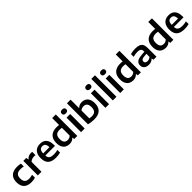

<svg xmlns="http://www.w3.org/2000/svg" viewBox="608 -2951 5104 5104"><g transform="rotate(-45 3160.0 -399.0)"><path d="M331 10Q238 10 173.8 -21Q109.5 -52 76.2 -114.5Q43 -177 43 -272Q43 -366.5 78.2 -429.2Q113.5 -492 181.5 -523Q249.5 -554 347.5 -554Q382.5 -554 415.5 -550.2Q448.5 -546.5 477.5 -539.5V-431.5Q448 -438 420.2 -441.2Q392.5 -444.5 362.5 -444.5Q301.5 -444.5 261.8 -426.8Q222 -409 202.8 -371.2Q183.5 -333.5 183.5 -273Q183.5 -211.5 202 -173.2Q220.5 -135 257.2 -117.2Q294 -99.5 348 -99.5Q377.5 -99.5 407.8 -104.5Q438 -109.5 477.5 -120.5V-12.5Q446 -1.5 408.5 4.2Q371 10 331 10Z M574 0V-545.5H686L697 -476H704Q730.5 -514 772.5 -533Q814.5 -552 862.5 -552Q876 -552 888.2 -551Q900.5 -550 911 -548V-425Q898 -428 883.5 -428.8Q869 -429.5 855 -429.5Q830 -429.5 803 -423Q776 -416.5 751.8 -403Q727.5 -389.5 711 -369.5V0Z M1254.5 10Q1152.5 10 1085.2 -19.5Q1018 -49 984.8 -111.5Q951.5 -174 951.5 -272.5Q951.5 -363 981.8 -426Q1012 -489 1069.5 -521.5Q1127 -554 1208.5 -554Q1287 -554 1341.2 -521.2Q1395.5 -488.5 1423.2 -424.8Q1451 -361 1451 -268V-233H1019V-312.5H1348.5L1323.5 -302Q1323.5 -360.5 1310.2 -397Q1297 -433.5 1271 -450Q1245 -466.5 1206.5 -466.5Q1168 -466.5 1141.5 -450Q1115 -433.5 1101.2 -397.5Q1087.5 -361.5 1087.5 -302V-251Q1087.5 -193.5 1105.5 -158.5Q1123.5 -123.5 1164.2 -107.8Q1205 -92 1274 -92Q1308 -92 1345 -97.2Q1382 -102.5 1420 -111V-10Q1375.5 1 1334.8 5.5Q1294 10 1254.5 10Z M1767 9.5Q1701.5 9.5 1647.8 -18.2Q1594 -46 1562 -105.8Q1530 -165.5 1530 -261.5Q1530 -357 1565 -422.5Q1600 -488 1667.5 -521.2Q1735 -554.5 1832.5 -554.5Q1856 -554.5 1879 -552.8Q1902 -551 1921 -548V-808H2057.5V0H1943L1935 -58.5H1928Q1900.5 -28 1859.8 -9.2Q1819 9.5 1767 9.5ZM1803.5 -102Q1835.5 -102 1866.8 -114Q1898 -126 1921 -153V-441Q1903.5 -445 1881.2 -447.5Q1859 -450 1836.5 -450Q1751.5 -450 1709.2 -407.5Q1667 -365 1667 -271.5Q1667 -208 1684 -171Q1701 -134 1731.8 -118Q1762.5 -102 1803.5 -102Z M2199 0V-545.5H2336V0ZM2267.5 -638.5Q2224 -638.5 2202.8 -657.2Q2181.5 -676 2181.5 -710Q2181.5 -744.5 2202.8 -763.2Q2224 -782 2267.5 -782Q2311 -782 2332.2 -763.2Q2353.5 -744.5 2353.5 -710Q2353.5 -676 2332.2 -657.2Q2311 -638.5 2267.5 -638.5Z M2689.5 10Q2636.5 10 2581.5 2.8Q2526.5 -4.5 2477 -19.5V-808H2614V-491H2620.5Q2648.5 -520.5 2688.5 -537.2Q2728.5 -554 2779 -554Q2840.5 -554 2892 -526Q2943.5 -498 2974.2 -438.5Q3005 -379 3005 -284.5Q3005 -139.5 2925.8 -64.8Q2846.5 10 2689.5 10ZM2701.5 -94.5Q2784.5 -94.5 2826.2 -137.2Q2868 -180 2868 -274Q2868 -337.5 2850.5 -374.5Q2833 -411.5 2802.2 -427Q2771.5 -442.5 2731.5 -442.5Q2699.5 -442.5 2668.2 -431.5Q2637 -420.5 2614 -396.5V-105.5Q2631 -101 2653.8 -97.8Q2676.5 -94.5 2701.5 -94.5Z M3115 0V-545.5H3252V0ZM3183.5 -638.5Q3140 -638.5 3118.8 -657.2Q3097.5 -676 3097.5 -710Q3097.5 -744.5 3118.8 -763.2Q3140 -782 3183.5 -782Q3227 -782 3248.2 -763.2Q3269.5 -744.5 3269.5 -710Q3269.5 -676 3248.2 -657.2Q3227 -638.5 3183.5 -638.5Z M3393 0V-808H3530V0Z M3671 0V-545.5H3808V0ZM3739.5 -638.5Q3696 -638.5 3674.8 -657.2Q3653.5 -676 3653.5 -710Q3653.5 -744.5 3674.8 -763.2Q3696 -782 3739.5 -782Q3783 -782 3804.2 -763.2Q3825.5 -744.5 3825.5 -710Q3825.5 -676 3804.2 -657.2Q3783 -638.5 3739.5 -638.5Z M4158.5 9.5Q4093 9.5 4039.2 -18.2Q3985.5 -46 3953.5 -105.8Q3921.5 -165.5 3921.5 -261.5Q3921.5 -357 3956.5 -422.5Q3991.5 -488 4059 -521.2Q4126.5 -554.5 4224 -554.5Q4247.5 -554.5 4270.5 -552.8Q4293.5 -551 4312.5 -548V-808H4449V0H4334.5L4326.5 -58.5H4319.5Q4292 -28 4251.2 -9.2Q4210.5 9.5 4158.5 9.5ZM4195 -102Q4227 -102 4258.2 -114Q4289.5 -126 4312.5 -153V-441Q4295 -445 4272.8 -447.5Q4250.5 -450 4228 -450Q4143 -450 4100.8 -407.5Q4058.5 -365 4058.5 -271.5Q4058.5 -208 4075.5 -171Q4092.5 -134 4123.2 -118Q4154 -102 4195 -102Z M4745.5 9.5Q4657 9.5 4609.2 -33.2Q4561.5 -76 4561.5 -145.5Q4561.5 -220 4615.5 -262Q4669.5 -304 4789.5 -313L4929 -325.5L4941.5 -248.5L4802 -236Q4745.5 -230.5 4721.5 -211Q4697.5 -191.5 4697.5 -157.5Q4697.5 -123.5 4719.8 -104Q4742 -84.5 4786.5 -84.5Q4817 -84.5 4847 -95.5Q4877 -106.5 4901.5 -130.5V-339.5Q4901.5 -382.5 4887 -406.8Q4872.5 -431 4841.8 -441Q4811 -451 4762 -451Q4729 -451 4686.5 -445.5Q4644 -440 4604 -427V-529Q4645.5 -541.5 4694 -547.8Q4742.5 -554 4784 -554Q4870 -554 4925.8 -533.2Q4981.5 -512.5 5008.5 -463.5Q5035.5 -414.5 5035.5 -330V0H4922L4912.5 -56H4905.5Q4878 -23.5 4836 -7Q4794 9.5 4745.5 9.5Z M5380.5 9.5Q5315 9.5 5261.2 -18.2Q5207.5 -46 5175.5 -105.8Q5143.5 -165.5 5143.5 -261.5Q5143.5 -357 5178.5 -422.5Q5213.5 -488 5281 -521.2Q5348.5 -554.5 5446 -554.5Q5469.5 -554.5 5492.5 -552.8Q5515.5 -551 5534.5 -548V-808H5671V0H5556.5L5548.5 -58.5H5541.5Q5514 -28 5473.2 -9.2Q5432.5 9.5 5380.5 9.5ZM5417 -102Q5449 -102 5480.2 -114Q5511.5 -126 5534.5 -153V-441Q5517 -445 5494.8 -447.5Q5472.5 -450 5450 -450Q5365 -450 5322.8 -407.5Q5280.5 -365 5280.5 -271.5Q5280.5 -208 5297.5 -171Q5314.5 -134 5345.2 -118Q5376 -102 5417 -102Z M6088 10Q5986 10 5918.8 -19.5Q5851.5 -49 5818.2 -111.5Q5785 -174 5785 -272.5Q5785 -363 5815.2 -426Q5845.5 -489 5903 -521.5Q5960.5 -554 6042 -554Q6120.5 -554 6174.8 -521.2Q6229 -488.5 6256.8 -424.8Q6284.5 -361 6284.5 -268V-233H5852.5V-312.5H6182L6157 -302Q6157 -360.5 6143.8 -397Q6130.5 -433.5 6104.5 -450Q6078.5 -466.5 6040 -466.5Q6001.5 -466.5 5975 -450Q5948.5 -433.5 5934.8 -397.5Q5921 -361.5 5921 -302V-251Q5921 -193.5 5939 -158.5Q5957 -123.5 5997.8 -107.8Q6038.5 -92 6107.5 -92Q6141.5 -92 6178.5 -97.2Q6215.5 -102.5 6253.5 -111V-10Q6209 1 6168.2 5.5Q6127.5 10 6088 10Z"/></g></svg>

Font: Encode Sans SemiExpanded SemiBold
Style: Regular
Weight: 600
Width: 6
Designer: Multiple Designers
Foundry: Impallari Type
Version: Version 3.002